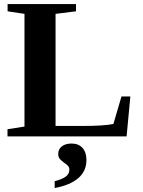

<svg xmlns="http://www.w3.org/2000/svg" viewBox="-20 -675 707 950"><path d="M356 -619.1 254.9 -606.4V-51.8H388.2Q492.2 -51.8 541 -61.5L581.1 -197.8H625L606.4 0H17.1V-35.6L101.1 -48.8V-606.4L17.6 -619.1V-654.8H356ZM407.7 116.2Q407.7 171.4 367.4 206.3Q327.1 241.2 250.5 255.4V221.7Q287.6 211.9 305.4 198.7Q323.2 185.5 323.2 164.1Q323.2 151.9 314.7 144Q306.2 136.2 295.7 128.9Q285.2 121.6 276.6 112.1Q268.1 102.5 268.1 86.4Q268.1 63.5 285.9 49.3Q303.7 35.2 334.5 35.2Q368.2 35.2 387.9 56.6Q407.7 78.1 407.7 116.2Z"/></svg>

Font: Liberation Serif
Style: Bold
Weight: 700
Designer: Steve Matteson
Foundry: Ascender Corporation
Version: Version 2.1.5